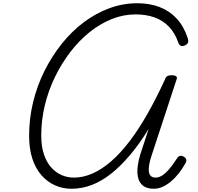

<svg xmlns="http://www.w3.org/2000/svg" viewBox="-20 -1150 1226 1187"><path d="M422 17Q368 17 320.5 -4Q273 -25 236.5 -66.5Q200 -108 180 -169Q160 -230 160 -311Q160 -417 184.5 -518Q209 -619 254.5 -710.5Q300 -802 361.5 -879Q423 -956 497.5 -1012Q572 -1068 656 -1099Q740 -1130 829 -1130Q905 -1130 966.5 -1106.5Q1028 -1083 1072 -1035.5Q1116 -988 1140 -916Q1146 -898 1142.5 -887Q1139 -876 1122 -869Q1106 -862 1096.5 -867.5Q1087 -873 1082 -887Q1062 -946 1024.5 -985Q987 -1024 935 -1042.5Q883 -1061 818 -1061Q743 -1061 670.5 -1032Q598 -1003 533 -950.5Q468 -898 414 -827.5Q360 -757 319.5 -673.5Q279 -590 257 -498.5Q235 -407 235 -312Q235 -245 251.5 -196Q268 -147 296 -115.5Q324 -84 360 -68Q396 -52 436 -52Q494 -52 552 -77.5Q610 -103 667.5 -153Q725 -203 781 -276.5Q837 -350 891.5 -446Q946 -542 1000 -659Q1004 -673 1013.5 -679Q1023 -685 1041 -685Q1059 -685 1068 -679Q1077 -673 1072 -660L919 -194Q907 -160 902.5 -133Q898 -106 900.5 -88Q903 -70 913.5 -61Q924 -52 942 -52Q962 -52 982.5 -65Q1003 -78 1025.5 -104Q1048 -130 1073 -169Q1081 -183 1091 -186Q1101 -189 1115 -182Q1129 -174 1131.5 -163.5Q1134 -153 1126 -140Q1106 -104 1083 -75.5Q1060 -47 1035 -26.5Q1010 -6 984 5.5Q958 17 930 17Q883 17 857.5 -8Q832 -33 829.5 -80Q827 -127 847 -194L899 -353Q844 -263 785.5 -193.5Q727 -124 668 -77Q609 -30 547.5 -6.5Q486 17 422 17Z"/></svg>

Font: Playwrite CU Light
Style: Regular
Weight: 300
Designer: Veronika Burian, José Scaglione
Foundry: TypeTogether
Version: Version 1.002